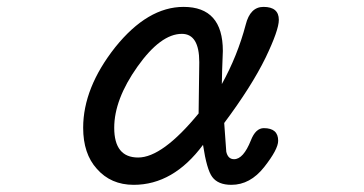

<svg xmlns="http://www.w3.org/2000/svg" viewBox="-20 -507 1040 549"><path d="M256.8 -24.4Q217.8 -67.4 217.8 -141.6Q217.8 -255.9 309.6 -372.1Q402.3 -487.3 504.9 -487.3Q617.2 -487.3 617.2 -361.3L615.2 -306.6L614.3 -266.6Q659.2 -347.7 682.6 -436.5Q695.3 -487.3 733.4 -487.3Q777.3 -487.3 777.3 -450.2Q777.3 -420.9 739.3 -341.8Q699.2 -259.8 621.1 -155.3L627 -73.2Q631.8 -51.8 649.4 -51.8Q675.8 -51.8 697.3 -105.5Q710.9 -140.6 734.4 -140.6Q775.4 -140.6 775.4 -104.5Q775.4 -80.1 735.4 -29.3Q695.3 21.5 641.6 21.5Q603.5 21.5 586.9 -1Q571.3 -21.5 560.5 -92.8Q475.6 21.5 362.3 21.5Q296.9 21.5 256.8 -24.4ZM547.9 -182.6 549.8 -329.1Q549.8 -410.2 500 -410.2Q439.5 -410.2 373 -316.4Q306.6 -222.7 306.6 -141.6Q306.6 -56.6 375 -56.6Q444.3 -56.6 547.9 -182.6Z"/></svg>

Font: YuPearl-Regular
Style: Regular
Weight: 400
Designer: Max Yao
Foundry: Max-Everyday
Version: Version 1.011; ttfautohint (v1.8.3)